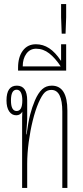

<svg xmlns="http://www.w3.org/2000/svg" viewBox="-20 -926 408 946"><path d="M89 0V-347Q89 -364 90 -376Q80 -358 60 -358Q38 -358 25 -377.5Q12 -397 12 -431Q12 -504 63 -504Q114 -504 114 -431V-341Q114 -334 112.5 -312.5Q111 -291 109 -264H111Q119 -324 128.5 -361Q138 -398 152 -431Q168 -468 187.5 -486Q207 -504 235 -504Q312 -504 312 -381V0H287V-376Q287 -483 233 -483Q213 -483 199.5 -469.5Q186 -456 170 -420Q154 -383 141.5 -332.5Q129 -282 121.5 -226Q114 -170 114 -118V0ZM62 -379Q90 -379 90 -431Q90 -456 83 -470Q76 -484 62 -484Q34 -484 34 -431Q34 -379 62 -379Z M69 -578V-592Q69 -645 92.5 -676.5Q116 -708 157 -708Q192 -708 222 -688.5Q252 -669 280 -627H281V-708H306V-578ZM92 -599H279Q252 -640 222.5 -663Q193 -686 158 -686Q128 -686 110 -661.5Q92 -637 92 -599Z M284 -760 281 -841V-906H306V-841L303 -760Z"/></svg>

Font: Noto Sans Thai Looped UI Condensed Thin
Style: Regular
Weight: 100
Width: 3
Designer: Cadson Demak Team
Foundry: Cadson Demak Co., Ltd.
Version: Version 1.000; ttfautohint (v1.8.4.7-5d5b)